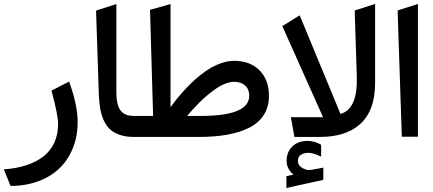

<svg xmlns="http://www.w3.org/2000/svg" viewBox="-45 -701 2217 983"><path d="M6.3 244.6 -20.5 178.2 -25.4 166Q39.1 161.6 89.8 145Q140.6 128.4 177 100.1Q213.4 71.8 232.9 29.8Q252.4 -12.2 252.4 -65.9Q252.4 -110.4 220.7 -229.5L218.3 -236.8L225.6 -240.7L298.8 -278.3L308.6 -283.2L312.5 -272.9Q352.5 -159.2 352.5 -76.7Q352.5 -3.9 328.4 56.6Q304.2 117.2 260.3 159.9Q216.3 202.6 152.3 226.6Q88.4 250.5 10.7 251H9.3Z M649.9 0H640.1Q600.1 0 569.8 -10Q539.6 -20 519.5 -37.8Q499.5 -55.7 486.8 -83.5Q474.1 -111.3 468.3 -144Q462.4 -176.8 460.9 -219.7L446.8 -646.5L453.6 -648.9L538.1 -676.3L550.8 -680.2V-667V-227.1Q550.8 -164.1 571.8 -135.7Q592.8 -107.4 639.6 -107.4H649.9Q653.3 -107.4 656 -92.5Q658.7 -77.6 658.7 -62.5V-45.9Q658.7 -30.3 656 -15.1Q653.3 0 649.9 0Z M644.5 -107.4H738.8L723.1 -650.9L730.5 -652.8L815.9 -676.8L828.1 -680.2V-667.5V-152.3Q840.8 -169.4 853.8 -186.3Q866.7 -203.1 888.7 -227.8Q910.6 -252.4 931.9 -273.4Q953.1 -294.4 981 -316.7Q1008.8 -338.9 1035.6 -354.2Q1062.5 -369.6 1093.5 -379.6Q1124.5 -389.6 1153.3 -389.6Q1235.4 -389.6 1283.7 -340.8Q1332 -292 1332 -210.4Q1332 -154.3 1305.9 -113Q1279.8 -71.8 1231.2 -47.4Q1182.6 -22.9 1119.4 -11.5Q1056.2 0 976.1 0H644.5Q626 0 626 -45.9V-62.5Q626 -107.4 644.5 -107.4ZM1231 -210.4Q1231 -244.1 1210 -263.2Q1189 -282.2 1153.3 -282.2Q1132.8 -282.2 1108.4 -272.7Q1084 -263.2 1060.5 -246.8Q1037.1 -230.5 1015.1 -212.2Q993.2 -193.8 972.7 -172.9Q952.1 -151.9 938.5 -136.7Q924.8 -121.6 913.1 -107.4H982.4Q1231 -107.4 1231 -210.4Z M1698.2 -117.7Q1787.1 -142.6 1781.7 -310.1L1771 -647.5L1777.8 -649.4L1862.8 -676.8L1875.5 -681.2V-667.5V-277.8Q1875.5 -131.8 1795.9 -63Q1722.7 0 1594.7 0H1470.7H1462.4L1460.9 -7.8L1446.3 -89.4L1444.3 -101.1H1456.1H1608.9L1400.4 -567.4L1407.7 -571.8L1479 -616.2L1489.3 -622.6ZM1457.5 192.4Q1422.4 164.1 1422.4 122.6Q1422.4 77.1 1451.7 48.8Q1481 20.5 1529.3 20.5Q1547.4 20.5 1564.9 25.4Q1582.5 30.3 1598.1 39.6L1599.1 40.5V41.5V97.7V100.6L1596.2 99.6Q1584 93.8 1576.4 90.8Q1568.8 87.9 1556.6 84.7Q1544.4 81.5 1533.2 81.5Q1510.7 81.5 1495.4 91.6Q1480 101.6 1480 122.6Q1480 127 1481 131.3Q1481.9 135.7 1483.6 139.4Q1485.4 143.1 1488.3 146.7Q1491.2 150.4 1495.1 153.6Q1499 156.7 1503.7 159.4Q1508.3 162.1 1513.9 164.3Q1519.5 166.5 1526.4 168.5Q1528.3 168.9 1530.5 169.2Q1532.7 169.4 1536.6 169.4Q1542.5 169.4 1553.2 167.7Q1564 166 1580.6 162.8Q1597.2 159.7 1607.9 157.7L1610.4 157.2V159.7V218.3V219.7L1608.9 220.2Q1587.4 225.1 1550 233.2Q1512.7 241.2 1481.7 248Q1450.7 254.9 1423.8 261.2L1421.4 262.2V259.8V202.6V201.2L1422.9 200.7Q1427.7 199.7 1434.1 198.2Q1440.4 196.8 1446.8 195.3Q1453.1 193.8 1457.5 192.4Z M1990.7 -647.5 2094.7 -680.7V-1H2012.2Z"/></svg>

Font: Samim Medium FD
Style: Medium-FD
Weight: 500
Foundry: DejaVu fonts team - Redesigned by Saber Rastikerdar
Version: Version 4.0.5